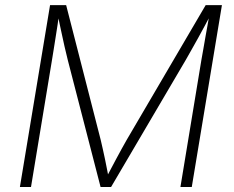

<svg xmlns="http://www.w3.org/2000/svg" viewBox="-20 -748 937 768"><path d="M59.6 0 180.2 -727.5H244.6L382.8 -188.5Q386.7 -171.9 391.1 -152.3Q395.5 -132.8 399.9 -111.8Q404.3 -90.8 408.2 -70.3Q412.1 -49.8 416 -30.3H401.4Q411.6 -50.3 422.9 -71Q434.1 -91.8 445.1 -112.8Q456.1 -133.8 466.8 -152.8Q477.5 -171.9 486.8 -188.5L802.7 -727.5H867.7L747.1 0H701.7L785.6 -508.3Q789.6 -529.3 793.5 -552.7Q797.4 -576.2 801.8 -600.6Q806.2 -625 810.5 -648.9Q814.9 -672.9 818.4 -694.8H825.7Q812.5 -669.9 799.1 -644.8Q785.6 -619.6 772.2 -595.5Q758.8 -571.3 746.3 -549.3Q733.9 -527.3 723.1 -508.3L424.3 0H382.3L251 -508.3Q244.6 -533.2 237.8 -563.5Q231 -593.8 223.9 -627.2Q216.8 -660.6 209.5 -694.8H216.8Q213.9 -672.4 210.2 -648.2Q206.5 -624 202.6 -599.6Q198.7 -575.2 195.1 -552.2Q191.4 -529.3 188 -508.3L104 0Z"/></svg>

Font: Inter ExtraLight
Style: Italic
Weight: 250
Italic angle: -9.3988°
Designer: Rasmus Andersson
Foundry: rsms
Version: Version 4.001;git-66647c0bb